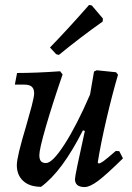

<svg xmlns="http://www.w3.org/2000/svg" viewBox="-20 -744 535 776"><path d="M477 -104Q410 -38 376.5 -13Q343 12 322 12Q283 12 283 -20Q283 -35 323 -215L315 -217Q231 -51 146 11Q100 11 74 -12.5Q48 -36 48 -77Q48 -110 86 -236Q98 -277 108 -315Q118 -353 118 -367Q118 -385 108.5 -393.5Q99 -402 78 -402H40L49 -449Q125 -449 223 -456L233 -443Q192 -324 165.5 -232.5Q139 -141 139 -117Q139 -100 145.5 -92.5Q152 -85 166 -85Q192 -85 241 -161Q290 -237 344 -362L360 -455L371 -460L449 -452L457 -442Q434 -364 410.5 -263.5Q387 -163 375 -87L379 -83Q386 -84 398 -92.5Q410 -101 448 -134L462 -133ZM218 -522 207 -525 182 -552Q255 -627 340 -724L351 -722L396 -669L395 -657Q302 -591 218 -522Z"/></svg>

Font: Alegreya Medium
Style: Italic
Weight: 500
Italic angle: -7°
Designer: Juan Pablo del Peral
Foundry: Huerta Tipografica
Version: Version 2.008; ttfautohint (v1.8)